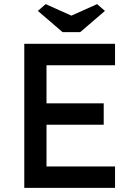

<svg xmlns="http://www.w3.org/2000/svg" viewBox="-20 -913 654 933"><path d="M98 0V-700H539V-596H206V-411H484V-307H206V-104H539V0ZM284 -757 164 -860 202 -893 327 -837 452 -893 490 -860 370 -757Z"/></svg>

Font: Lexend
Style: Regular
Weight: 400
Designer: Bonnie Shaver-Troup, Thomas Jockin
Foundry: Lexend
Version: Version 1.007; ttfautohint (v1.8.3)